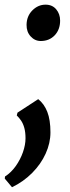

<svg xmlns="http://www.w3.org/2000/svg" viewBox="-42 -551 302 824"><path d="M9.5 252.5 -21.5 215.5 -20.5 206.5Q6 189.5 25.8 161.5Q45.5 133.5 56.5 102Q67.5 70.5 67.5 42.5Q67.5 17 62.5 -1.5Q57.5 -20 48.8 -33Q40 -46 30 -55.5L33 -67.5L122 -125.5Q147.5 -105.5 161 -71Q174.5 -36.5 174.5 17Q174.5 63 154 108.2Q133.5 153.5 96 191.2Q58.5 229 9.5 252.5ZM72 -444.5Q72.5 -482 97 -506.5Q121.5 -531 153.5 -531Q182.5 -531 199.2 -511Q216 -491 216 -462.5Q216 -424 192.8 -399.5Q169.5 -375 133 -375Q107.5 -375 89.5 -394.8Q71.5 -414.5 72 -444.5Z"/></svg>

Font: Merriweather 20pt
Style: Bold Italic
Weight: 700
Italic angle: -7.8°
Version: Version 2.101